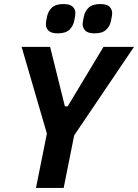

<svg xmlns="http://www.w3.org/2000/svg" viewBox="-20 -930 683 950"><path d="M295 0H158L212 -269L87 -698H228L301 -404H315L492 -698H643L347 -260ZM266 -765Q234 -765 220.5 -778Q207 -791 207 -810Q207 -815 208 -823Q209 -831 213 -849Q218 -874 236.5 -892Q255 -910 294 -910Q326 -910 339.5 -897Q353 -884 353 -865Q353 -860 352 -852Q351 -844 347 -826Q342 -801 323.5 -783Q305 -765 266 -765ZM448 -765Q416 -765 402.5 -778Q389 -791 389 -810Q389 -815 390 -823Q391 -831 395 -849Q400 -874 418.5 -892Q437 -910 476 -910Q508 -910 521.5 -897Q535 -884 535 -865Q535 -860 534 -852Q533 -844 529 -826Q524 -801 505.5 -783Q487 -765 448 -765Z"/></svg>

Font: IBM Plex Sans Condensed
Style: Bold Italic
Weight: 700
Width: 3
Italic angle: -11.31°
Designer: Mike Abbink, Paul van der Laan, Pieter van Rosmalen
Foundry: Bold Monday
Version: Version 3.201